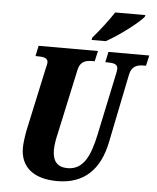

<svg xmlns="http://www.w3.org/2000/svg" viewBox="-61 -983 853 1044"><g transform="rotate(5 365.0 -460.5)"><path d="M410 -771H487C553 -806 661 -888 687 -921L690 -931H525C497 -887 446 -822 413 -784ZM291 10C435 10 522 -72 553 -226L629 -600C639 -650 672 -657 706 -657H717L730 -714H507L495 -657H505C539 -657 563 -653 563 -627C563 -621 561 -607 558 -595L487 -259C463 -149 430 -65 340 -65C285 -65 258 -96 258 -158C258 -190 267 -230 272 -251L348 -602C358 -650 390 -657 426 -657H437L450 -714H126L114 -657H124C158 -657 182 -653 182 -627C182 -621 179 -612 174 -589L101 -252C96 -228 89 -180 89 -155C89 -50 160 10 291 10Z"/></g></svg>

Font: Noto Serif ExtraCondensed Black
Style: Italic
Weight: 900
Width: 2
Italic angle: -12°
Designer: Monotype Design Team
Foundry: Monotype Imaging Inc.
Version: Version 2.014